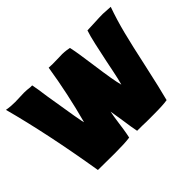

<svg xmlns="http://www.w3.org/2000/svg" viewBox="-115 -710 921 921"><g transform="rotate(-45 345.5 -249.5)"><path d="M179 -414Q212 -206 216 -201Q257 -353 281 -506Q290 -505 307 -505L360 -506Q385 -508 420 -501Q429 -463 443 -359Q459 -241 470 -202Q478 -229 487 -274Q496 -319 499 -333Q509 -381 519.5 -428Q530 -475 539 -501Q555 -501 589 -503Q625 -505 647 -505Q659 -505 698 -502Q675 -438 657 -367Q639 -296 615 -184Q587 -56 571 4Q544 9 478 9H428Q411 8 367 8Q361 -20 353 -78L342 -147Q337 -124 331 -80Q330 -71 326 -44.5Q322 -18 317 4Q284 9 216 9Q151 9 101 8Q53 -284 -7 -508Q19 -503 51 -503L82 -504Q92 -505 112 -505Q131 -505 152 -502H165Q171 -474 179 -414Z"/></g></svg>

Font: Londrina Solid Black
Style: Regular
Weight: 900
Designer: Marcelo Magalhaes
Foundry: Marcelo Magalhães
Version: Version 1.002